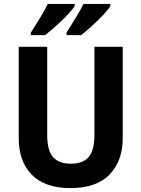

<svg xmlns="http://www.w3.org/2000/svg" viewBox="-20 -954 725 984"><path d="M609 -246Q609 -130 542 -60Q475 10 340 10Q211 10 143.5 -58Q76 -126 76 -246V-714H222V-262Q222 -181 252.5 -148Q283 -115 343 -115Q406 -115 435 -150Q464 -185 464 -263V-714H609ZM546 -924Q536 -906 509 -877.5Q482 -849 450.5 -820.5Q419 -792 396 -774H321V-787Q343 -822 368.5 -863.5Q394 -905 408 -934H546ZM363 -924Q352 -905 325.5 -877.5Q299 -850 267.5 -821.5Q236 -793 211 -774H138V-787Q161 -822 186 -863.5Q211 -905 225 -934H363Z"/></svg>

Font: Noto Sans SemiCondensed
Style: Bold
Weight: 700
Width: 4
Designer: Monotype Design Team
Foundry: Monotype Imaging Inc.
Version: Version 2.013; ttfautohint (v1.8.4.7-5d5b)